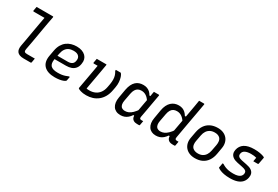

<svg xmlns="http://www.w3.org/2000/svg" viewBox="64 -1776 4072 2814"><g transform="rotate(30 2100.0 -369.5)"><path d="M149 -750Q176 -750 203.5 -750Q231 -750 259 -750Q287 -750 314.5 -750Q342 -750 369.5 -750Q397 -750 424 -750Q427 -750 429 -749Q431 -748 432.5 -745.5Q434 -743 433 -739Q422 -683 411 -623Q400 -563 389.5 -501.5Q379 -440 368.5 -378.5Q358 -317 347 -256.5Q336 -196 325 -139Q322 -120 323 -110Q324 -100 331 -92Q338 -86 348 -83.5Q358 -81 376 -81Q393 -81 413 -81Q433 -81 452.5 -81Q472 -81 490 -81H505Q502 -63 499 -46Q496 -29 493 -11Q492 -7 490 -4.5Q488 -2 485.5 -1Q483 0 480 0Q474 0 454 0Q434 0 409 0Q384 0 363 0Q321 0 293.5 -10.5Q266 -21 251.5 -40Q237 -59 233.5 -84.5Q230 -110 235 -141Q245 -192 254 -245.5Q263 -299 272.5 -353Q282 -407 291.5 -461Q301 -515 310.5 -568Q320 -621 329 -669H313Q286 -669 257.5 -669Q229 -669 201 -669Q173 -669 145 -669Q141 -669 138 -672Q135 -675 136 -680Q139 -697 142.5 -715Q146 -733 149 -750Z M951 -543Q1002 -543 1040 -529Q1078 -515 1102.5 -490.5Q1127 -466 1136 -433Q1145 -400 1138 -363L1136 -349Q1128 -305 1103.5 -276Q1079 -247 1041.5 -233Q1004 -219 952 -219Q928 -219 895 -219Q862 -219 823.5 -219Q785 -219 745 -219L708 -213L717 -283Q761 -283 800.5 -283Q840 -283 876 -283Q912 -283 945 -283Q990 -283 1016 -301Q1042 -319 1048 -357Q1053 -382 1048.5 -402.5Q1044 -423 1029 -437Q1016 -451 994.5 -458Q973 -465 941 -465Q898 -465 865 -450Q832 -435 810 -403Q788 -371 778 -318L758 -210Q752 -175 757 -148.5Q762 -122 778 -104Q796 -86 825 -77.5Q854 -69 897 -69Q934 -69 962 -73Q990 -77 1015.5 -85Q1041 -93 1068 -105H1084Q1081 -89 1077.5 -72Q1074 -55 1071 -38Q1070 -36 1069 -34Q1068 -32 1066 -30Q1055 -19 1030 -9.5Q1005 0 969.5 5.5Q934 11 891 11Q831 11 785.5 -4Q740 -19 710.5 -48.5Q681 -78 670.5 -120.5Q660 -163 669 -218L688 -323Q699 -382 723.5 -423.5Q748 -465 783 -491.5Q818 -518 861 -530.5Q904 -543 951 -543Z M1293 -532Q1332 -532 1372 -532Q1412 -532 1451 -532Q1455 -532 1457 -530.5Q1459 -529 1459.5 -527Q1460 -525 1459 -521Q1448 -456 1436.5 -391.5Q1425 -327 1413.5 -262.5Q1402 -198 1390 -133Q1389 -124 1387.5 -116.5Q1386 -109 1384.5 -100.5Q1383 -92 1381 -81Q1390 -78 1401 -77Q1412 -76 1428 -76Q1483 -76 1526 -96Q1569 -116 1597.5 -155.5Q1626 -195 1637 -254L1647 -308Q1654 -352 1653.5 -387.5Q1653 -423 1643.5 -454Q1634 -485 1614 -516L1617 -532Q1636 -532 1654.5 -532Q1673 -532 1691 -532Q1696 -532 1699 -531Q1702 -530 1704 -527Q1719 -510 1730 -477Q1741 -444 1744.5 -400Q1748 -356 1739 -308L1729 -254Q1717 -187 1689 -137.5Q1661 -88 1620.5 -55.5Q1580 -23 1530.5 -7Q1481 9 1424 9Q1366 9 1329.5 -3Q1293 -15 1284 -23Q1281 -26 1281 -28.5Q1281 -31 1281 -35Q1291 -88 1300 -140Q1309 -192 1318.5 -243.5Q1328 -295 1337 -346.5Q1346 -398 1355 -450H1340Q1327 -450 1314.5 -450Q1302 -450 1289 -450Q1284 -450 1282 -453Q1280 -456 1280 -461Q1283 -476 1286.5 -495Q1290 -514 1293 -532Z M2078 -543Q2114 -543 2142 -532.5Q2170 -522 2192 -502Q2214 -482 2230 -452H2257L2242 -361Q2213 -408 2177 -432Q2141 -456 2096 -456Q2063 -456 2039 -443.5Q2015 -431 1998.5 -404Q1982 -377 1974 -334L1950 -205Q1943 -168 1948 -141Q1953 -114 1968 -98Q1979 -88 1995 -82Q2011 -76 2031 -76Q2062 -76 2091.5 -88.5Q2121 -101 2152 -131Q2183 -161 2217 -212L2194 -86H2169Q2149 -55 2124 -33.5Q2099 -12 2069 -1Q2039 10 2003 10Q1961 10 1929.5 -5Q1898 -20 1879 -48Q1860 -76 1854 -115Q1848 -154 1857 -204L1882 -348Q1892 -401 1910 -438Q1928 -475 1953.5 -498.5Q1979 -522 2010.5 -532.5Q2042 -543 2078 -543ZM2260 -532Q2281 -532 2301 -532Q2321 -532 2342 -532Q2346 -532 2348 -530.5Q2350 -529 2351 -526.5Q2352 -524 2351 -520Q2339 -454 2327 -386Q2315 -318 2303 -251Q2291 -184 2279 -120Q2276 -100 2282 -90.5Q2288 -81 2307 -81Q2312 -81 2316.5 -81Q2321 -81 2324 -81H2339Q2336 -63 2332.5 -44.5Q2329 -26 2326 -9Q2325 -4 2322 -2Q2319 0 2315 0Q2309 0 2299 0Q2289 0 2280 0Q2244 0 2220.5 -14.5Q2197 -29 2188.5 -56Q2180 -83 2186 -120Q2196 -172 2205 -223.5Q2214 -275 2223.5 -326.5Q2233 -378 2243 -430Q2246 -445 2248 -461Q2250 -477 2253 -494.5Q2256 -512 2260 -532Z M2678 -543Q2713 -543 2741 -532.5Q2769 -522 2791 -501.5Q2813 -481 2830 -452H2858L2842 -361Q2813 -408 2777 -432Q2741 -456 2696 -456Q2663 -456 2638.5 -443.5Q2614 -431 2598 -404Q2582 -377 2574 -334L2550 -205Q2543 -168 2548 -141Q2553 -114 2568 -98Q2579 -88 2595 -82Q2611 -76 2631 -76Q2662 -76 2691.5 -89Q2721 -102 2752 -131.5Q2783 -161 2817 -212L2798 -86H2769Q2747 -54 2722 -32.5Q2697 -11 2667 -0.5Q2637 10 2601 10Q2560 10 2529 -5Q2498 -20 2479 -48Q2460 -76 2454 -115Q2448 -154 2457 -202L2481 -344Q2490 -397 2508.5 -434.5Q2527 -472 2553 -496Q2579 -520 2610.5 -531.5Q2642 -543 2678 -543ZM2899 -750Q2920 -750 2940 -750Q2960 -750 2981 -750Q2985 -750 2987 -748.5Q2989 -747 2990 -744.5Q2991 -742 2990 -738Q2977 -661 2962.5 -582.5Q2948 -504 2934 -425.5Q2920 -347 2906.5 -270.5Q2893 -194 2880 -120Q2878 -109 2879 -100.5Q2880 -92 2885 -87Q2889 -83 2894.5 -81Q2900 -79 2908 -79Q2911 -79 2914 -79Q2917 -79 2919.5 -79Q2922 -79 2924 -79H2938Q2936 -63 2932.5 -45Q2929 -27 2926 -9Q2925 -4 2922 -2Q2919 0 2915 0Q2908 0 2898.5 0Q2889 0 2880 0Q2853 0 2833 -8Q2813 -16 2801 -32Q2789 -48 2785.5 -70Q2782 -92 2787 -119Q2799 -185 2811 -251.5Q2823 -318 2835 -383.5Q2847 -449 2858.5 -515Q2870 -581 2882 -647Q2886 -672 2890 -695.5Q2894 -719 2899 -750Z M3340 -543Q3392 -543 3432 -526Q3472 -509 3498 -478.5Q3524 -448 3534 -406Q3544 -364 3535 -314L3517 -210Q3505 -140 3472 -90.5Q3439 -41 3387 -15Q3335 11 3264 11Q3211 11 3170 -6Q3129 -23 3102.5 -54Q3076 -85 3066 -126.5Q3056 -168 3065 -218L3084 -322Q3097 -393 3130 -442Q3163 -491 3216 -517Q3269 -543 3340 -543ZM3333 -462Q3289 -462 3256.5 -445Q3224 -428 3203.5 -397Q3183 -366 3175 -322L3155 -215Q3149 -184 3153.5 -153.5Q3158 -123 3178 -102Q3193 -88 3215 -79.5Q3237 -71 3268 -71Q3312 -71 3344 -88Q3376 -105 3396 -136.5Q3416 -168 3424 -210L3444 -316Q3450 -349 3445.5 -380Q3441 -411 3421 -432Q3407 -446 3385.5 -454Q3364 -462 3333 -462Z M3957 -540Q4009 -540 4046.5 -533.5Q4084 -527 4107 -519Q4130 -511 4135 -506Q4137 -504 4137.5 -501.5Q4138 -499 4137 -496L4117 -389Q4116 -384 4113 -381.5Q4110 -379 4105 -379Q4086 -379 4067.5 -379Q4049 -379 4030 -379L4032 -389Q4034 -404 4037 -418Q4040 -432 4042 -445Q4022 -451 3999.5 -453.5Q3977 -456 3948 -456Q3917 -456 3892.5 -451Q3868 -446 3850.5 -437Q3833 -428 3822.5 -414Q3812 -400 3809 -382Q3805 -363 3810 -348.5Q3815 -334 3831.5 -323.5Q3848 -313 3880 -306L3969 -288Q4023 -278 4053 -257Q4083 -236 4092.5 -207Q4102 -178 4095 -141Q4086 -92 4056 -58.5Q4026 -25 3976 -8.5Q3926 8 3856 8Q3798 8 3754 -0.5Q3710 -9 3682.5 -22Q3655 -35 3644 -44Q3643 -46 3642.5 -48Q3642 -50 3642 -53Q3646 -75 3649.5 -92Q3653 -109 3655 -127H3671Q3697 -110 3725 -98.5Q3753 -87 3786.5 -81Q3820 -75 3865 -75Q3912 -75 3941.5 -84.5Q3971 -94 3987 -111Q4003 -128 4007 -150Q4010 -170 4005.5 -184.5Q4001 -199 3982 -209.5Q3963 -220 3927 -227L3839 -245Q3791 -255 3762 -275.5Q3733 -296 3722.5 -325.5Q3712 -355 3719 -391Q3726 -427 3744.5 -455Q3763 -483 3792.5 -502Q3822 -521 3863 -530.5Q3904 -540 3957 -540Z"/></g></svg>

Font: Rec Mono Linear
Style: Italic
Weight: 400
Italic angle: -10°
Monospace: yes
Version: Version 1.085; ttfautohint (v1.8.4.7-5d5b)